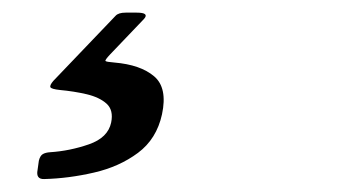

<svg xmlns="http://www.w3.org/2000/svg" viewBox="-20 -26 540 304"><path d="M39.5 243 41.5 228.5Q43.5 220.5 47.8 218Q52 215.5 59.5 215Q90.5 213 120.8 202.5Q151 192 156 168Q160 148.5 148.8 138.2Q137.5 128 117.2 123.2Q97 118.5 75 116.5Q61 115 59.8 112Q58.5 109 64.5 102L163 -1Q167.5 -6 179 -6H196.5Q217 -6 208 4L154.5 60Q146 69 147 70.5Q148 72 161 73Q202.5 76.5 224 94.8Q245.5 113 236.5 155Q228 194 198.5 216Q169 238 129 247.2Q89 256.5 50 257.5Q36.5 258 39.5 243Z"/></svg>

Font: Besley* Narrow Medium
Style: Italic
Weight: 500
Width: 4
Italic angle: -13°
Designer: Owen Earl
Foundry: indestructible type*
Version: Version 3.000; ttfautohint (v1.8.3)